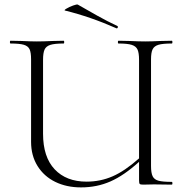

<svg xmlns="http://www.w3.org/2000/svg" viewBox="-20 -802 804 834"><path d="M726 0 649 -1 602 0Q590 0 587 -3Q584 -6 584 -19V-99Q519 -40 460 -14Q401 12 332 12Q269 12 220 -12Q171 -36 143 -81Q115 -126 115 -186V-544Q115 -574 108.5 -588Q102 -602 83.5 -607.5Q65 -613 26 -613Q23 -613 23 -619Q23 -625 26 -625L74 -624Q114 -622 140 -622Q168 -622 210 -624L256 -625Q259 -625 259 -619Q259 -613 256 -613Q217 -613 198.5 -607Q180 -601 173.5 -586.5Q167 -572 167 -542V-221Q167 -120 217.5 -66.5Q268 -13 356 -13Q416 -13 469 -36Q522 -59 584 -114V-542Q584 -572 577.5 -586.5Q571 -601 552.5 -607Q534 -613 495 -613Q492 -613 492 -619Q492 -625 495 -625L542 -624Q584 -622 611 -622Q636 -622 678 -624L726 -625Q729 -625 729 -619Q729 -613 726 -613Q687 -613 668.5 -607.5Q650 -602 643 -588Q636 -574 636 -544V-81Q636 -51 643 -36.5Q650 -22 668.5 -17Q687 -12 726 -12Q729 -12 729 -6Q729 0 726 0ZM263 -756Q256 -757 268.5 -764.5Q281 -772 297.5 -778Q314 -784 318 -782Q358 -759 402.5 -734Q447 -709 490 -689Q492 -688 492 -685Q492 -682 490 -680Q488 -678 486 -679Q373 -729 263 -756Z"/></svg>

Font: Cormorant Infant Light
Style: Regular
Weight: 300
Designer: Christian Thalmann (Catharsis Fonts)
Version: Version 3.000